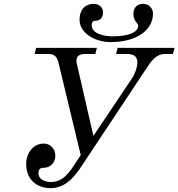

<svg xmlns="http://www.w3.org/2000/svg" viewBox="-20 -961 928 999"><path d="M394 -858C394 -785 480 -742 555 -742C699 -742 776 -810 776 -890C776 -914 758 -941 726 -941C692 -941 674 -921 674 -886C674 -868 682 -853 690 -844C696 -836 699 -834 699 -827C699 -794 650 -772 567 -772C517 -772 457 -787 457 -830C457 -837 459 -842 461 -846C463 -849 468 -853 476 -853C502 -853 516 -870 516 -897C516 -918 501 -941 467 -941C430 -941 394 -918 394 -858ZM116 -110C116 -13 187 18 242 18C326 18 373 -49 408 -102L743 -607C766 -641 791 -680 838 -680H880L888 -712H592L584 -680H642C684 -680 695 -660 695 -634C695 -617 685 -581 668 -555L466 -254L379 -633C373 -660 384 -680 422 -680H476L484 -712H168L160 -680H232C260 -680 275 -670 284 -636L400 -154L365 -101C324 -36 290 -14 243 -14C215 -14 180 -28 180 -59C180 -67 181 -73 186 -81C190 -85 196 -88 208 -88C240 -88 268 -113 268 -151C268 -184 244 -214 208 -214C147 -214 116 -156 116 -110Z"/></svg>

Font: Old Standard
Style: Italic
Weight: 400
Italic angle: -15.2°
Designer: Alexey Kryukov <alexios@thessalonica.org.ru>
Version: Version 2.0